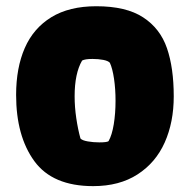

<svg xmlns="http://www.w3.org/2000/svg" viewBox="-20 -599 621 628"><path d="M294.9 -578.6Q392.6 -578.6 448.2 -542.2Q503.9 -505.9 526.1 -441.4Q548.3 -377 548.3 -283.7Q548.3 -199.2 518.8 -133.1Q489.3 -66.9 429.9 -28.6Q370.6 9.8 284.7 9.8Q151.9 9.8 92.3 -72Q32.7 -153.8 32.7 -288.6Q32.7 -377 61 -441.9Q89.4 -506.8 147.9 -542.7Q206.5 -578.6 294.9 -578.6ZM335 -137.2Q346.2 -156.7 352.1 -192.4Q357.9 -228 357.9 -269.5Q357.9 -307.6 353 -341.1Q348.1 -374.5 339.4 -393.6Q334 -399.9 317.9 -403.1Q301.8 -406.2 282.7 -406.2Q257.8 -406.2 248.5 -400.9Q224.1 -358.9 224.1 -284.2Q224.1 -249 229.5 -212.4Q234.9 -175.8 243.2 -146Q249 -139.6 267.1 -136.5Q285.2 -133.3 304.7 -133.3Q329.6 -133.3 335 -137.2Z"/></svg>

Font: Kavoon
Style: Regular
Weight: 400
Designer: Viktoriya Grabowska
Foundry: Viktoriya Grabowska
Version: Version 1.004; ttfautohint (v1.4.1)